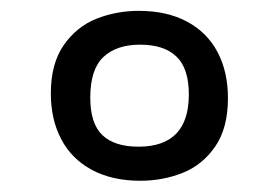

<svg xmlns="http://www.w3.org/2000/svg" viewBox="-20 -454 512 352"><path d="M397.9 -273.9Q397.9 -219.2 374.5 -185.3Q351.1 -151.4 314.7 -137Q278.3 -122.6 237.3 -122.6Q185.5 -122.6 148.4 -142.6Q111.3 -162.6 92.3 -198.7Q73.2 -234.9 73.2 -282.7Q73.2 -337.4 96.9 -371.3Q120.6 -405.3 157 -419.7Q193.4 -434.1 234.4 -434.1Q286.1 -434.1 323 -414.3Q359.9 -394.5 378.9 -358.4Q397.9 -322.3 397.9 -273.9ZM326.2 -280.8Q326.2 -328.6 303.5 -350.3Q280.8 -372.1 236.8 -372.1Q193.8 -372.1 169.7 -349.6Q145.5 -327.1 145.5 -274.9Q145.5 -227.5 167.7 -206.3Q189.9 -185.1 233.9 -185.1Q326.2 -185.1 326.2 -280.8Z"/></svg>

Font: Varta
Style: Regular
Weight: 400
Designer: Joana Correia, Viktoriya Grabowska, Eben Sorkin
Foundry: Sorkin Type
Version: Version 1.002; ttfautohint (v1.3) -l 8 -r 24 -G 200 -x 12 -H